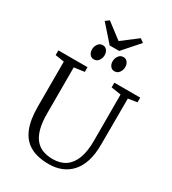

<svg xmlns="http://www.w3.org/2000/svg" viewBox="-261 -1254 1249 1396"><g transform="rotate(30 364.0 -556.0)"><path d="M376.5 8.5Q281 8.5 219.8 -26Q158.5 -60.5 129 -132Q99.5 -203.5 99.5 -314V-692L24.5 -703.5V-743H269V-703.5L183 -692V-305.5Q183 -227 197.8 -175.2Q212.5 -123.5 239.2 -93.2Q266 -63 302.5 -50.2Q339 -37.5 383 -37.5Q446.5 -37.5 489.8 -67.2Q533 -97 555 -155.8Q577 -214.5 577 -301L576.5 -691L494.5 -703.5V-743H711.5V-703.5L637 -692L636 -305Q636 -223.5 617 -164.5Q598 -105.5 563 -67.2Q528 -29 480.8 -10.2Q433.5 8.5 376.5 8.5ZM279 -815Q257.5 -815 245 -831.5Q232.5 -848 232.5 -872Q232.5 -896.5 246.8 -917Q261 -937.5 286 -937.5H287Q308.5 -937.5 321 -921Q333.5 -904.5 333.5 -880.5Q333.5 -856 319.2 -835.5Q305 -815 280 -815ZM452 -815Q430.5 -815 418 -831.5Q405.5 -848 405.5 -872Q405.5 -896.5 419.8 -917Q434 -937.5 459 -937.5H460Q481.5 -937.5 494 -921Q506.5 -904.5 506.5 -880.5Q506.5 -856 492.2 -835.5Q478 -815 453 -815ZM329.5 -960.5 209 -1097 239.5 -1119.5 369.5 -1020.5 499.5 -1119.5 530 -1097 409.5 -960.5Z"/></g></svg>

Font: Merriweather 36pt Light
Style: Regular
Weight: 300
Designer: Eben Sorkin
Foundry: Eben Sorkin
Version: Version 2.100